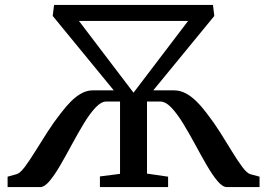

<svg xmlns="http://www.w3.org/2000/svg" viewBox="-20 -763 1090 783"><path d="M11 0V-42.5L48.5 -53Q62 -57 81 -82.2Q100 -107.5 123.2 -145Q146.5 -182.5 173.2 -224.2Q200 -266 228.5 -302Q249 -329 270 -350Q291 -371 313.2 -382.8Q335.5 -394.5 358 -394.5H444L195 -698L200.5 -743H848.5L854 -698L605 -394.5H690Q714.5 -394.5 737.2 -382.5Q760 -370.5 781.5 -349.2Q803 -328 823.5 -300.5Q852 -264 878 -222.8Q904 -181.5 926.8 -144.2Q949.5 -107 968.2 -82Q987 -57 1000 -53L1038.5 -42.5V0H905.5Q887.5 0 866.5 -25.2Q845.5 -50.5 822.5 -90.2Q799.5 -130 775.5 -174.5Q751.5 -219 727.2 -258.8Q703 -298.5 679.2 -323.8Q655.5 -349 632.5 -349H579.5V-55L665.5 -42.5V0H387.5V-43.5L469.5 -54V-349H414Q392.5 -349 369 -323.8Q345.5 -298.5 321.5 -258.8Q297.5 -219 273.5 -174.5Q249.5 -130 226.5 -90.2Q203.5 -50.5 182.5 -25.2Q161.5 0 143.5 0ZM302 -677.5 524.5 -385 747 -677.5Z"/></svg>

Font: Merriweather 48pt Medium
Style: Regular
Weight: 500
Version: Version 2.100